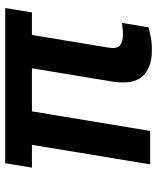

<svg xmlns="http://www.w3.org/2000/svg" viewBox="46 -632 592 723"><g transform="rotate(-90 341.5 -270.0)"><path d="M673.3 -545.9 656.7 -445.3H571.8L524.4 -158.7Q518.6 -124.5 533 -113.5Q547.4 -102.5 573.7 -102.5Q585.9 -102.5 597.7 -104Q609.4 -105.5 617.2 -106.4L600.6 -6.3Q583.5 -1.5 561.8 2.7Q540 6.8 514.2 6.3Q449.7 6.8 416.5 -28.6Q383.3 -64 397 -147L446.3 -445.3H284.2L210.4 0H84.5L158.2 -445.3H72.3L88.9 -545.9Z"/></g></svg>

Font: Inter Display Semi Bold
Style: Italic
Weight: 600
Italic angle: -9.39999°
Designer: Rasmus Andersson
Foundry: rsms
Version: Version 4.000;git-4fc901f